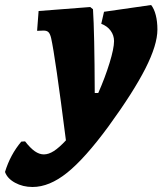

<svg xmlns="http://www.w3.org/2000/svg" viewBox="-130 -504 648 766"><path d="M473 -484Q485 -469 491.5 -443.5Q498 -418 498 -386Q498 -325 450 -230.5Q402 -136 303 0Q209 128 138 185Q67 242 0 242Q-39 242 -70 225Q-101 208 -110 182Q-89 113 -45 61L-30 60Q-9 87 9 99.5Q27 112 45 112Q64 112 85 98.5Q106 85 133 56Q90 -281 74 -352Q70 -369 63.5 -375.5Q57 -382 44 -382L18 -381L24 -460L230 -476L241 -467Q247 -376 248 -133H262Q289 -194 307 -252.5Q325 -311 325 -340Q325 -363 311.5 -381.5Q298 -400 274 -409L285 -457Z"/></svg>

Font: Alegreya Black
Style: Italic
Weight: 900
Italic angle: -7°
Designer: Juan Pablo del Peral
Foundry: Huerta Tipografica
Version: Version 2.007; ttfautohint (v1.6)